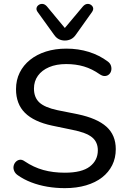

<svg xmlns="http://www.w3.org/2000/svg" viewBox="-20 -966 658 995"><path d="M316 9Q269 9 225 1.5Q181 -6 142 -21Q103 -36 72 -58Q59 -67 53.5 -80Q48 -93 50.5 -105.5Q53 -118 61.5 -127Q70 -136 82 -138Q94 -140 108 -130Q154 -99 204.5 -85Q255 -71 316 -71Q404 -71 445.5 -103Q487 -135 487 -187Q487 -230 457 -254.5Q427 -279 356 -293L250 -315Q156 -335 109.5 -381Q63 -427 63 -504Q63 -551 82 -589.5Q101 -628 136 -656Q171 -684 218.5 -699Q266 -714 324 -714Q386 -714 440.5 -697Q495 -680 539 -647Q551 -638 555 -625.5Q559 -613 556.5 -601Q554 -589 545.5 -581Q537 -573 524.5 -572Q512 -571 497 -581Q457 -609 415 -621.5Q373 -634 323 -634Q272 -634 234.5 -618Q197 -602 176.5 -573.5Q156 -545 156 -507Q156 -461 184 -435Q212 -409 278 -395L383 -374Q483 -353 531.5 -309.5Q580 -266 580 -193Q580 -147 561.5 -110Q543 -73 509 -46.5Q475 -20 426 -5.5Q377 9 316 9ZM316 -756Q299 -756 285 -763Q271 -770 260 -786L175 -904Q167 -915 169.5 -925Q172 -935 181.5 -941Q191 -947 202 -945.5Q213 -944 223 -933L316 -821L410 -933Q420 -944 431 -945.5Q442 -947 451 -941Q460 -935 462.5 -925.5Q465 -916 457 -904L373 -786Q362 -770 347.5 -763Q333 -756 316 -756Z"/></svg>

Font: Nunito ExtraLight Medium
Style: Regular
Weight: 500
Version: Version 3.602